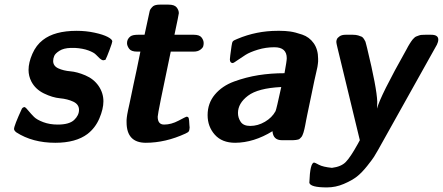

<svg xmlns="http://www.w3.org/2000/svg" viewBox="-20 -609 1924 834"><path d="M41 -48.8Q41 -63 75.2 -137.2Q78.1 -142.1 85 -144L88.9 -143.1Q92.8 -141.1 104 -127.4Q115.2 -113.8 127.7 -101.3Q140.1 -88.9 168 -78.4Q195.8 -67.9 231 -67.9Q280.8 -67.9 302 -87.9Q323.2 -107.9 323.2 -131.8Q323.2 -155.8 298.1 -167.5Q272.9 -179.2 240.5 -182.1Q208 -185.1 170.9 -203.1Q133.8 -221.2 116.2 -254.9Q104 -278.8 104 -305.2Q104 -337.4 120.6 -375.2Q137.2 -413.1 166 -435.1Q216.8 -475.1 313 -475.1Q354 -475.1 391.1 -467Q428.2 -459 448 -448.5Q467.8 -438 467.8 -429.2Q467.8 -424.3 455.8 -392.1Q443.8 -359.9 438 -349.1Q430.2 -347.2 429.2 -347.2Q422.4 -347.2 414.1 -354.5Q405.8 -361.8 397 -371.3Q388.2 -380.9 364 -389.9Q339.8 -398.9 305.2 -400.9H287.1Q256.3 -399.9 238.3 -388.4Q220.2 -377 215.6 -366Q210.9 -355 210.9 -344.2Q210.9 -322.3 233.4 -312Q255.9 -301.8 285.4 -299.3Q314.9 -296.9 351.1 -281.5Q387.2 -266.1 408.2 -235.8Q429.2 -205.1 429.2 -168.9Q429.2 -135.7 411.6 -94.5Q394 -53.2 359.9 -26.9Q309.1 11.2 220.2 11.2Q121.1 11.2 50.8 -34.2Q41 -42 41 -48.8Z M529.8 -78.1Q529.8 -84 529.8 -87.9Q529.8 -91.8 530.8 -98.9Q531.7 -106 532.7 -112.1Q533.7 -118.2 536.4 -131.1Q539.1 -144 542 -156.5Q544.9 -168.9 549.8 -193.4Q554.7 -217.8 559.8 -241.5Q564.9 -265.1 573.5 -305.2Q582 -345.2 589.8 -384.8H575.7Q549.8 -384.8 540.8 -397.5Q531.7 -410.2 531.7 -421.9Q531.7 -439.9 546.9 -451.2Q556.6 -458 579.1 -458H607.9Q627.9 -553.2 630.4 -562Q632.8 -570.8 645 -582Q654.8 -588.9 673.8 -588.9H711.9Q737.8 -588.9 747.3 -576.9Q756.8 -564.9 756.8 -551.8Q756.8 -546.9 737.8 -458H821.8Q846.7 -458 855.7 -446Q864.7 -434.1 864.7 -421.9Q864.7 -415 862.8 -408Q860.8 -400.9 849.9 -392.8Q838.9 -384.8 820.8 -384.8H721.7Q664.6 -114.7 665 -102.1Q665 -67.9 692.9 -67.9Q723.6 -67.9 755.9 -85Q788.1 -102.1 790 -102.1Q797.9 -102.1 799.8 -95.5Q801.8 -88.9 802.7 -65.9Q803.7 -59.1 803.7 -55.2Q802.7 -48.3 802.7 -46.6Q802.7 -44.9 801.3 -41Q799.8 -37.1 796.4 -34.7Q793 -32.2 785.6 -28.8Q698.7 11.2 612.8 11.2Q529.8 10.7 529.8 -78.1Z M881.8 -108.9Q881.8 -160.6 913.3 -198.2Q944.8 -235.8 996.8 -254.9Q1048.8 -273.9 1102.8 -282.5Q1156.7 -291 1215.8 -291Q1225.6 -344.2 1225.6 -356Q1225.6 -403.8 1171.9 -403.8Q1134.8 -403.8 1100.3 -393.3Q1065.9 -382.8 1046.9 -370.8Q1027.8 -358.9 1011.7 -347.4Q995.6 -335.9 991.7 -335Q978.5 -335 978.5 -351.1Q978.5 -357.9 985.8 -409.2Q987.8 -425.3 991.7 -429.7Q995.6 -434.1 1010.7 -439.9Q1093.8 -475.1 1185.5 -475.1H1195.8Q1218.8 -475.1 1240.2 -472.2Q1261.7 -469.2 1292.7 -458.7Q1323.7 -448.2 1342.8 -421.1Q1361.8 -394 1361.8 -354Q1361.8 -342.8 1361.8 -341.8Q1361.8 -340.8 1360.8 -332Q1359.9 -323.2 1358.9 -318.6Q1357.9 -314 1353.8 -295.4Q1349.6 -276.9 1345.2 -257.3Q1340.8 -237.8 1332.8 -197.5Q1324.7 -157.2 1314.5 -109.9Q1312.5 -100.1 1309.6 -85.4Q1306.6 -70.8 1305.7 -64.5Q1304.7 -58.1 1302.2 -48.1Q1299.8 -38.1 1298.3 -33.4Q1296.9 -28.8 1294.2 -22.5Q1291.5 -16.1 1289.1 -13.7Q1286.6 -11.2 1283.2 -7.6Q1279.8 -3.9 1275.1 -2.9Q1270.5 -2 1265.1 -1Q1259.8 0 1252.4 0H1204.6Q1166.5 0 1163.6 -39.1Q1082.5 10.7 1001.5 11.2Q944.3 11.2 913.1 -23.9Q881.8 -59.1 881.8 -108.9ZM1013.7 -118.2Q1013.7 -97.2 1025.6 -79.6Q1037.6 -62 1066.9 -62Q1100.1 -62 1130.9 -80.1Q1161.6 -98.1 1176.8 -126Q1180.7 -133.8 1201.7 -231Q1100.6 -226.1 1057.1 -193.1Q1013.7 -160.2 1013.7 -118.2Z M1323.7 185.1Q1326.7 97.2 1344.7 97.2Q1347.7 97.2 1365.2 106.7Q1382.8 116.2 1421.9 120.1Q1461.9 115.2 1481.9 94.7Q1502 74.2 1533.7 17.1Q1539.6 5.9 1543 0L1445.8 -401.9Q1440.9 -421.9 1440.9 -426.8Q1440.9 -432.6 1443.4 -438.7Q1445.8 -444.8 1455.3 -451.4Q1464.8 -458 1481 -458H1512.7Q1525.9 -458 1535.9 -455.1Q1545.9 -452.1 1551.3 -449.5Q1556.6 -446.8 1561.3 -439Q1565.9 -431.2 1567.4 -428Q1568.8 -424.8 1571.3 -413.3Q1573.7 -401.9 1574.7 -399.9Q1616.7 -227.1 1618.7 -167L1617.7 -137.2Q1630.9 -190.4 1746.6 -396Q1747.6 -398.9 1752.7 -407.5Q1757.8 -416 1759.3 -418.5Q1760.7 -420.9 1765.4 -428Q1770 -435.1 1772 -437Q1773.9 -439 1778.8 -444.1Q1783.7 -449.2 1788.3 -450.7Q1793 -452.1 1798.8 -454.6Q1804.7 -457 1811.8 -457.5Q1818.8 -458 1827.6 -458H1853Q1883.8 -458 1883.8 -437Q1883.8 -427.2 1877.9 -415L1623 41Q1610.8 62 1604.7 72Q1598.6 82 1575.2 111.6Q1551.8 141.1 1530.3 158Q1508.8 174.8 1473.4 189.9Q1438 205.1 1399.9 205.1Q1328.6 205.1 1323.7 185.1Z"/></svg>

Font: CMU Sans Serif
Style: BoldOblique
Weight: 700
Italic angle: -12°
Version: Version 0.7.0